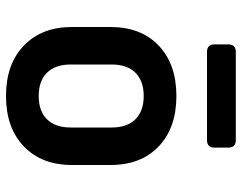

<svg xmlns="http://www.w3.org/2000/svg" viewBox="-103 -694 806 640"><g transform="rotate(90 300.0 -374.0)"><path d="M300 9Q194 9 132 -50.5Q70 -110 70 -211V-339Q70 -441 132 -500Q194 -559 300 -559Q406 -559 468 -500Q530 -441 530 -339V-211Q530 -110 468 -50.5Q406 9 300 9ZM300 -100Q350 -100 377.5 -127.5Q405 -155 405 -207V-343Q405 -395 377.5 -422.5Q350 -450 300 -450Q250 -450 222.5 -422.5Q195 -395 195 -343V-207Q195 -155 222.5 -127.5Q250 -100 300 -100ZM153 -661Q128 -661 128 -686V-732Q128 -757 153 -757H447Q472 -757 472 -732V-686Q472 -661 447 -661Z"/></g></svg>

Font: Pitagon Sans Mono
Style: Bold
Weight: 700
Monospace: yes
Designer: Travis Tran
Foundry: Pitagon
Version: Version 1.001; ttfautohint (v1.8.4.7-5d5b);gftools[0.9.26]